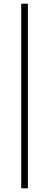

<svg xmlns="http://www.w3.org/2000/svg" viewBox="-20 -770 266 1040"><path d="M95 250V-750H131V250Z"/></svg>

Font: Toshiba Sans Light
Style: Regular
Weight: 300
Designer: Paul D. Hunt
Foundry: Toshiba Corporation
Version: Version 2.020;PS 2.0;hotconv 1.0.86;makeotf.lib2.5.63406